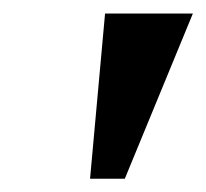

<svg xmlns="http://www.w3.org/2000/svg" viewBox="-20 -645 305 284"><path d="M113.2 -380.6 135.4 -625H265.3L164.6 -380.6Z"/></svg>

Font: Afacad SemiBold
Style: Italic
Weight: 600
Italic angle: -14°
Designer: Kristian Moeller
Foundry: Dicotype
Version: Version 1.000